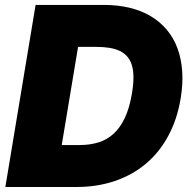

<svg xmlns="http://www.w3.org/2000/svg" viewBox="-20 -747 773 767"><path d="M122.2 -727.3H394.9Q506.4 -727.3 582.4 -682.2Q620 -659.8 647 -627.3Q674 -594.8 689.3 -553.3Q704.5 -511.7 707.9 -461.6Q711.3 -411.6 701.7 -353.7Q687.9 -270.2 652.3 -204.4Q616.8 -138.5 563 -93.2Q509.2 -47.9 438.9 -24Q368.6 0 285.5 0H1.4ZM226.6 -167.6H298.3Q338.8 -167.6 372.7 -177.9Q406.6 -188.2 433.2 -212.2Q459.9 -236.2 478.5 -275.6Q497.2 -315 507.1 -373.6Q519.5 -447.1 506.4 -487.9Q500 -508.2 487.7 -521.8Q475.5 -535.5 457.7 -543.9Q440 -552.2 416.7 -555.9Q393.5 -559.7 365.1 -559.7H291.9Z"/></svg>

Font: Inter P Black
Style: Italic
Weight: 900
Italic angle: -9.40001°
Designer: Rasmus Andersson
Foundry: rsms
Version: Version 3.018;git-588b23468